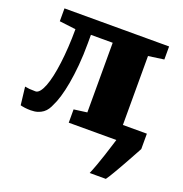

<svg xmlns="http://www.w3.org/2000/svg" viewBox="-138 -676 961 1007"><g transform="rotate(20 342.5 -173.0)"><path d="M-2 -99.6Q9.3 -97.2 23.4 -95.9Q37.6 -94.7 57.6 -94.7Q69.8 -94.7 81.1 -108.4Q92.3 -122.1 101.8 -146.5Q111.3 -170.9 118.9 -205.6Q126.5 -240.2 131.8 -282.2Q137.2 -324.2 140.1 -372.3Q143.1 -420.4 143.1 -472.7L51.8 -483.9V-555.7H635.7V-482.9L548.8 -470.7V-85.9H682.6V0Q674.8 14.2 664.6 33Q654.3 51.8 642.8 72.5Q631.3 93.3 619.4 114.5Q607.4 135.7 596.4 154.5Q585.4 173.3 576.4 188Q567.4 202.6 561.5 210.4H471.2Q481.9 185.1 492.9 154.8Q503.9 124.5 513.4 95.2Q522.9 65.9 530.8 40.5Q538.6 15.1 543.5 0H277.8V-74.2L351.1 -84V-472.7H229.5V-426.3Q229.5 -360.4 224.4 -302.7Q219.2 -245.1 210.9 -198.7Q202.6 -152.3 192.1 -117.7Q181.6 -83 170.9 -62.5Q165 -47.9 156.5 -34.9Q147.9 -22 135.5 -12.7Q123 -3.4 106.2 2Q89.4 7.3 67.4 7.3Q50.3 7.3 35.4 5.4Q20.5 3.4 9.8 0.5Z"/></g></svg>

Font: Merriweather UltraBold
Style: Regular
Weight: 900
Designer: Eben Sorkin ( sorkintype@gmail.com )
Foundry: Eben Sorkin
Version: Version 1.570; ttfautohint (v1.3) -l 8 -r 32 -G 0 -x 0 -H 60